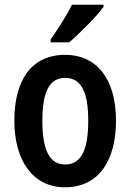

<svg xmlns="http://www.w3.org/2000/svg" viewBox="-20 -786 554 816"><path d="M420 -757V-766H286C264 -721 229 -667 195 -618V-606H274C320 -645 392 -718 420 -757ZM473 -273C473 -454 388 -553 258 -553C113 -553 41 -445 41 -273C41 -106 118 10 256 10C403 10 473 -108 473 -273ZM160 -272C160 -394 189 -455 257 -455C326 -455 355 -394 355 -273C355 -150 326 -87 257 -87C189 -87 160 -151 160 -272Z"/></svg>

Font: Noto Sans Armenian Condensed SemiBold
Style: Regular
Weight: 600
Width: 3
Designer: Monotype Design Team
Foundry: Monotype Imaging Inc.
Version: Version 2.008